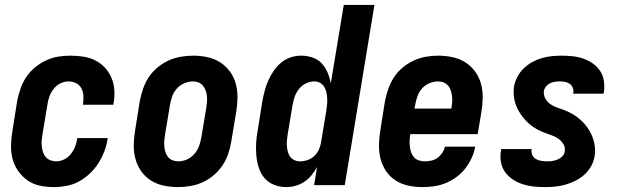

<svg xmlns="http://www.w3.org/2000/svg" viewBox="-20 -755 2540 783"><path d="M200 8Q170 8 142 2Q114 -4 92 -19.5Q70 -35 54 -58Q38 -81 31 -108Q24 -135 25 -164.5Q26 -194 31 -223L50 -343Q55 -368 63.5 -393Q72 -418 86.5 -440Q101 -462 122 -479.5Q143 -497 167.5 -508.5Q192 -520 217 -524Q242 -528 267 -528Q294 -528 320 -524Q346 -520 368 -509Q390 -498 407 -480Q424 -462 434 -439Q444 -416 446 -390Q448 -364 444 -338L442 -328H318L319 -333Q321 -349 320 -365.5Q319 -382 311.5 -395.5Q304 -409 290 -416Q276 -423 259 -423Q242 -423 225.5 -414.5Q209 -406 198 -391.5Q187 -377 181 -360Q175 -343 173 -326L153 -206Q151 -194 150 -181.5Q149 -169 150.5 -157Q152 -145 155.5 -134Q159 -123 166.5 -114.5Q174 -106 185.5 -101.5Q197 -97 209 -97Q226 -97 242 -105Q258 -113 269 -127Q280 -141 286.5 -157.5Q293 -174 295 -191V-192H419V-189Q415 -163 405.5 -138Q396 -113 381.5 -90Q367 -67 346.5 -47.5Q326 -28 302 -15Q278 -2 251.5 3Q225 8 200 8Z M706 8Q676 8 647.5 2Q619 -4 595.5 -19Q572 -34 556 -56.5Q540 -79 532.5 -106.5Q525 -134 525.5 -164Q526 -194 531 -223L550 -343Q555 -368 563.5 -393Q572 -418 586.5 -440Q601 -462 622 -479.5Q643 -497 667 -508Q691 -519 716.5 -523.5Q742 -528 767 -528Q797 -528 825.5 -522Q854 -516 877.5 -501Q901 -486 917.5 -463.5Q934 -441 941.5 -413.5Q949 -386 948.5 -356Q948 -326 943 -297L923 -177Q919 -152 910.5 -127Q902 -102 887 -80Q872 -58 851.5 -40.5Q831 -23 807 -12Q783 -1 757 3.5Q731 8 706 8ZM707 -97Q725 -97 742 -104.5Q759 -112 772 -126.5Q785 -141 791.5 -158.5Q798 -176 801 -194L821 -314Q823 -326 824 -338Q825 -350 824 -362Q823 -374 819 -385Q815 -396 808 -405Q801 -414 790 -418.5Q779 -423 767 -423Q749 -423 731.5 -415.5Q714 -408 701 -393.5Q688 -379 682 -361.5Q676 -344 673 -326L653 -206Q651 -194 650 -182Q649 -170 650 -158Q651 -146 654.5 -135Q658 -124 665 -115Q672 -106 683.5 -101.5Q695 -97 707 -97Z M1148 8Q1122 8 1098.5 -1Q1075 -10 1059 -28.5Q1043 -47 1035.5 -70.5Q1028 -94 1025.5 -119.5Q1023 -145 1024.5 -171Q1026 -197 1031 -223L1050 -343Q1054 -364 1059.5 -385Q1065 -406 1074 -426.5Q1083 -447 1096 -466Q1109 -485 1126.5 -499.5Q1144 -514 1165 -521Q1186 -528 1207 -528Q1232 -528 1254.5 -520.5Q1277 -513 1292 -496.5Q1307 -480 1316 -459Q1325 -438 1329 -415L1382 -735H1507L1386 0H1261L1273 -74Q1263 -56 1250.5 -40.5Q1238 -25 1221.5 -14Q1205 -3 1186 2.5Q1167 8 1148 8ZM1204 -97Q1219 -97 1235 -102.5Q1251 -108 1263 -120Q1275 -132 1281.5 -147.5Q1288 -163 1290 -179L1310 -299Q1312 -312 1313.5 -325Q1315 -338 1314.5 -351Q1314 -364 1311.5 -376.5Q1309 -389 1303 -399.5Q1297 -410 1286.5 -416.5Q1276 -423 1262 -423Q1245 -423 1228 -415Q1211 -407 1199.5 -392.5Q1188 -378 1182 -361Q1176 -344 1173 -326L1153 -206Q1151 -194 1150 -182Q1149 -170 1150 -158.5Q1151 -147 1154 -135.5Q1157 -124 1163.5 -115.5Q1170 -107 1180.5 -102Q1191 -97 1204 -97Z M1703 8Q1673 8 1645 2Q1617 -4 1593.5 -19Q1570 -34 1554.5 -57Q1539 -80 1532 -107.5Q1525 -135 1525.5 -164.5Q1526 -194 1531 -223L1550 -343Q1555 -368 1563.5 -392.5Q1572 -417 1586.5 -439.5Q1601 -462 1622 -479.5Q1643 -497 1667 -508Q1691 -519 1716 -523.5Q1741 -528 1766 -528Q1796 -528 1824.5 -522Q1853 -516 1876.5 -501.5Q1900 -487 1917 -464Q1934 -441 1941.5 -413.5Q1949 -386 1948.5 -356Q1948 -326 1943 -297L1928 -208H1653V-206Q1651 -194 1650.5 -181.5Q1650 -169 1651.5 -156.5Q1653 -144 1657 -133Q1661 -122 1668.5 -113.5Q1676 -105 1688 -101Q1700 -97 1712 -97Q1725 -97 1739 -100Q1753 -103 1764 -111Q1775 -119 1783.5 -131.5Q1792 -144 1794 -157H1918Q1914 -134 1903.5 -111Q1893 -88 1877.5 -68Q1862 -48 1841.5 -33Q1821 -18 1798 -8.5Q1775 1 1750.5 4.5Q1726 8 1703 8ZM1670 -312H1820L1821 -314Q1823 -326 1824 -338.5Q1825 -351 1823.5 -362.5Q1822 -374 1818.5 -385.5Q1815 -397 1807.5 -405.5Q1800 -414 1789.5 -418.5Q1779 -423 1766 -423Q1749 -423 1731 -415.5Q1713 -408 1700.5 -393.5Q1688 -379 1682 -361.5Q1676 -344 1673 -326Z M2202 8Q2178 8 2155 5.5Q2132 3 2111 -4Q2090 -11 2071.5 -23Q2053 -35 2040 -53Q2027 -71 2023 -93.5Q2019 -116 2023 -140L2024 -147H2148V-145Q2146 -133 2151 -122.5Q2156 -112 2165.5 -106.5Q2175 -101 2187 -99Q2199 -97 2211 -97Q2222 -97 2232.5 -98.5Q2243 -100 2254 -104.5Q2265 -109 2273.5 -117.5Q2282 -126 2283 -137Q2286 -153 2278 -166.5Q2270 -180 2257.5 -189Q2245 -198 2230.5 -203Q2216 -208 2201.5 -213.5Q2187 -219 2173.5 -226Q2160 -233 2148 -242Q2136 -251 2125.5 -262Q2115 -273 2106.5 -285Q2098 -297 2091 -310.5Q2084 -324 2080 -339Q2076 -354 2075 -370Q2074 -386 2076 -402Q2080 -422 2090 -441.5Q2100 -461 2115.5 -476Q2131 -491 2150 -501.5Q2169 -512 2189.5 -518Q2210 -524 2230.5 -526Q2251 -528 2271 -528Q2294 -528 2316.5 -525.5Q2339 -523 2360 -515.5Q2381 -508 2398.5 -495.5Q2416 -483 2427.5 -465.5Q2439 -448 2442.5 -425.5Q2446 -403 2443 -380L2441 -373H2317L2318 -375Q2320 -386 2316 -396.5Q2312 -407 2303.5 -413Q2295 -419 2284.5 -421Q2274 -423 2263 -423Q2253 -423 2242.5 -421.5Q2232 -420 2223 -415.5Q2214 -411 2207 -402.5Q2200 -394 2198 -384Q2196 -368 2203.5 -354Q2211 -340 2223.5 -331Q2236 -322 2250.5 -317Q2265 -312 2279.5 -306.5Q2294 -301 2307.5 -294Q2321 -287 2333 -278Q2345 -269 2355.5 -258.5Q2366 -248 2375 -235.5Q2384 -223 2390.5 -209.5Q2397 -196 2401 -181.5Q2405 -167 2406.5 -151Q2408 -135 2405 -119Q2402 -98 2391 -78Q2380 -58 2363.5 -43Q2347 -28 2327 -18Q2307 -8 2286 -2Q2265 4 2244 6Q2223 8 2202 8Z"/></svg>

Font: Iosevka Extrabold Oblique
Style: Regular
Weight: 800
Italic angle: -9°
Monospace: yes
Designer: Belleve Invis
Foundry: Belleve Invis
Version: Version 32.5.0; ttfautohint (v1.8.4)